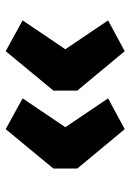

<svg xmlns="http://www.w3.org/2000/svg" viewBox="91 -616 469 692"><g transform="rotate(-90 326.0 -269.5)"><path d="M207 -55 65 -226V-312L207 -484L318 -423L214 -269L318 -115ZM488 -55 346 -226V-312L488 -484L599 -423L495 -269L599 -115Z"/></g></svg>

Font: Nunito Sans 7pt Expanded ExtraBold
Style: Regular
Weight: 800
Width: 7
Designer: Vernon Adams
Foundry: Vernon Adams
Version: Version 3.101;gftools[0.9.27]